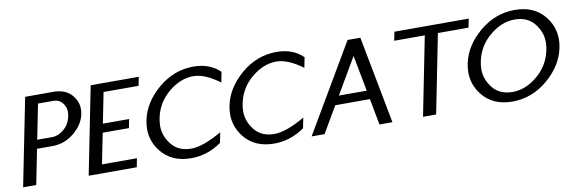

<svg xmlns="http://www.w3.org/2000/svg" viewBox="-48 -988 4025 1352"><g transform="rotate(-10 1964.0 -312.5)"><path d="M236.8 -562.5 187 -312.5H296.4Q337.4 -312.5 378.4 -346.9Q419.4 -381.3 430.7 -437.5Q434.1 -453.6 434.1 -468.3Q434.1 -503.9 410.6 -533.2Q387.2 -562.5 346.2 -562.5ZM174.8 -250 125 0H31.2L155.8 -625H358.9Q447.3 -625 493.2 -567.9Q527.8 -524.4 527.8 -472.2Q527.8 -455.1 524.4 -437.5Q509.8 -364.3 441.2 -307.1Q372.6 -250 284.2 -250Z M968.3 -625 955.6 -562.5H705.6L662.1 -343.8H849.6L837.4 -281.2H649.9L606 -62.5H856L843.8 0H500L624.5 -625Z M1246.6 -62.5Q1329.1 -62.5 1465.3 -140.6L1450.7 -66.9Q1350.1 3.9 1233.4 3.9Q1093.3 3.9 1018.1 -91.8Q961.9 -163.6 961.9 -252Q961.9 -281.2 968.3 -312.5Q993.2 -437.5 1106 -533.2Q1218.8 -628.9 1359.4 -628.9Q1475.6 -628.9 1548.3 -558.1L1533.7 -484.4Q1428.7 -562.5 1346.2 -562.5Q1253.9 -562.5 1168.7 -491.5Q1083.5 -420.4 1062 -312.5Q1056.2 -283.2 1056.2 -256.3Q1056.2 -185.1 1105.2 -123.8Q1154.3 -62.5 1246.6 -62.5Z M1840.3 -62.5Q1922.9 -62.5 2059.1 -140.6L2044.4 -66.9Q1943.8 3.9 1827.1 3.9Q1687 3.9 1611.8 -91.8Q1555.7 -163.6 1555.7 -252Q1555.7 -281.2 1562 -312.5Q1586.9 -437.5 1699.7 -533.2Q1812.5 -628.9 1953.1 -628.9Q2069.3 -628.9 2142.1 -558.1L2127.4 -484.4Q2022.5 -562.5 1939.9 -562.5Q1847.7 -562.5 1762.5 -491.5Q1677.2 -420.4 1655.8 -312.5Q1649.9 -283.2 1649.9 -256.3Q1649.9 -185.1 1699 -123.8Q1748 -62.5 1840.3 -62.5Z M2543.9 -187.5H2296.4L2186.5 0H2093.8L2461.4 -625H2552.7L2671.9 0H2579.1ZM2333 -250H2532.2L2483.4 -506.8Z M3096.2 -562.5 2984.4 0H2890.6L3002.4 -562.5H2783.7L2796.4 -625H3327.6L3314.9 -562.5Z M3530.3 3.9Q3390.1 3.9 3314.9 -91.8Q3258.8 -163.6 3258.8 -252Q3258.8 -281.2 3265.1 -312.5Q3290 -437.5 3402.8 -533.2Q3515.6 -628.9 3656.2 -628.9Q3796.9 -628.9 3871.6 -533.2Q3927.7 -461.4 3927.7 -373Q3927.7 -343.8 3921.4 -312.5Q3896.5 -187.5 3783.7 -91.8Q3670.9 3.9 3530.3 3.9ZM3543.5 -62.5Q3636.2 -62.5 3721.2 -133.5Q3806.2 -204.6 3827.6 -312.5Q3833.5 -342.3 3833.5 -369.1Q3833.5 -439.9 3784.7 -501.2Q3735.8 -562.5 3643.1 -562.5Q3550.8 -562.5 3465.6 -491.5Q3380.4 -420.4 3358.9 -312.5Q3353 -283.2 3353 -256.3Q3353 -185.1 3402.1 -123.8Q3451.2 -62.5 3543.5 -62.5Z"/></g></svg>

Font: Juliett
Style: Bold Italic
Weight: 700
Italic angle: -11.25°
Designer: GGBotNet
Foundry: GGBotNet
Version: 0.60